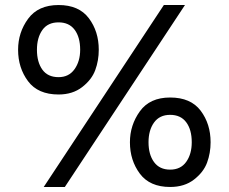

<svg xmlns="http://www.w3.org/2000/svg" viewBox="-20 -732 910 764"><path d="M213 -356Q131 -356 91.5 -409Q52 -462 52 -534Q52 -603 92 -657.5Q132 -712 213 -712Q294 -712 333.5 -659.5Q373 -607 373 -534Q373 -491 359 -453Q345 -415 307 -385.5Q269 -356 213 -356ZM238 12H154L632 -712H716ZM213 -425Q254 -425 276.5 -456.5Q299 -488 299 -534Q299 -584 277 -613.5Q255 -643 213 -643Q170 -643 148.5 -612.5Q127 -582 127 -534Q127 -485 148.5 -455Q170 -425 213 -425ZM657 12Q576 12 536.5 -41Q497 -94 497 -166Q497 -234 536.5 -289Q576 -344 657 -344Q739 -344 778.5 -291.5Q818 -239 818 -166Q818 -123 804 -85Q790 -47 752 -17.5Q714 12 657 12ZM743 -166Q743 -216 721 -245.5Q699 -275 657 -275Q615 -275 593 -244.5Q571 -214 571 -166Q571 -117 593 -87Q615 -57 657 -57Q699 -57 721 -88Q743 -119 743 -166Z"/></svg>

Font: Overpass
Style: Regular
Weight: 400
Designer: Delve Withrington, Thomas Jockin
Foundry: Delve Fonts
Version: Version 3.000;DELV;Overpass